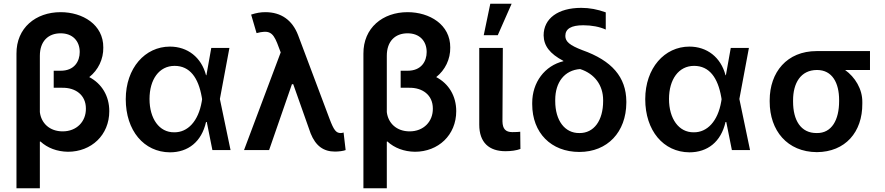

<svg xmlns="http://www.w3.org/2000/svg" viewBox="-20 -802 4729 1026"><path d="M304 -737C171 -737 67 -653 68 -515V204H193V-45L196 -46C234 -11 285 8 343 9C468 9 564 -80 564 -208C564 -289 524 -355 457 -390C505 -428 533 -486 532 -548C533 -671 421 -737 304 -737ZM193 -203V-504C193 -581 237 -624 304 -624C368 -624 406 -583 406 -524C406 -475 378 -423 302 -424H267V-333H313C383 -334 439 -295 439 -222C440 -153 390 -100 315 -100C245 -100 200 -144 193 -203Z M888 12C985 12 1057 -44 1081 -150H1085L1115 0H1212L1155 -273L1206 -546H1109L1083 -400H1081C1056 -496 982 -553 888 -553C755 -553 652 -438 652 -272C652 -104 749 11 888 12ZM779 -273C779 -377 830 -450 913 -450C995 -450 1040 -386 1058 -284L1060 -272L1058 -259C1040 -154 983 -94 911 -95C831 -94 779 -168 779 -273Z M1770 8C1790 8 1814 5 1827 0L1816 -94C1811 -92 1805 -91 1801 -91C1776 -91 1764 -106 1741 -167L1573 -614C1542 -695 1482 -737 1398 -737C1372 -737 1350 -733 1322 -724L1351 -625C1416 -642 1437 -631 1461 -572L1480 -522L1284 0H1418L1540 -352H1547L1640 -89C1667 -22 1709 8 1770 8Z M2158 -737C2025 -737 1921 -653 1922 -515V204H2047V-45L2050 -46C2088 -11 2139 8 2197 9C2322 9 2418 -80 2418 -208C2418 -289 2378 -355 2311 -390C2359 -428 2387 -486 2386 -548C2387 -671 2275 -737 2158 -737ZM2047 -203V-504C2047 -581 2091 -624 2158 -624C2222 -624 2260 -583 2260 -524C2260 -475 2232 -423 2156 -424H2121V-333H2167C2237 -334 2293 -295 2293 -222C2294 -153 2244 -100 2169 -100C2099 -100 2054 -144 2047 -203Z M2541 -546V-136C2541 -40 2594 6 2681 6C2711 6 2740 2 2761 -6L2760 -98C2751 -97 2739 -96 2718 -96C2681 -96 2666 -114 2665 -153L2667 -546ZM2565 -614H2640L2714 -782H2600Z M2885 -613C2886 -557 2918 -515 2990 -477L2991 -475C2891 -451 2824 -362 2824 -252V-245C2824 -92 2925 10 3076 10C3226 10 3326 -96 3327 -253V-260C3326 -390 3250 -478 3092 -534C3024 -560 3001 -580 3001 -610C3001 -648 3032 -667 3097 -667C3142 -667 3184 -659 3217 -644V-736C3173 -752 3130 -760 3086 -760C2962 -760 2885 -703 2885 -613ZM2947 -262V-268C2947 -363 2997 -427 3080 -433C3158 -408 3203 -346 3203 -267V-262C3203 -158 3154 -90 3076 -91C2998 -90 2947 -158 2947 -262Z M3664 12C3761 12 3833 -44 3857 -150H3861L3891 0H3988L3931 -273L3982 -546H3885L3859 -400H3857C3832 -496 3758 -553 3664 -553C3531 -553 3428 -438 3428 -272C3428 -104 3525 11 3664 12ZM3555 -273C3555 -377 3606 -450 3689 -450C3771 -450 3816 -386 3834 -284L3836 -272L3834 -259C3816 -154 3759 -94 3687 -95C3607 -94 3555 -168 3555 -273Z M4093 -266V-259C4093 -104 4187 10 4345 11C4497 10 4589 -96 4588 -248V-256C4589 -326 4549 -390 4496 -428H4629V-529H4344C4185 -529 4093 -416 4093 -266ZM4218 -259V-266C4218 -357 4258 -428 4346 -428C4428 -428 4464 -358 4464 -268V-261C4464 -162 4425 -90 4345 -91C4258 -90 4218 -161 4218 -259Z"/></svg>

Font: Wafeq Semi Bold
Style: Regular
Weight: 600
Designer: Rasmus Andersson & Azza Alameddine
Foundry: Google & TypeTogether
Version: Version 3.000;January 28, 2025;FontCreator 15.0.0.3014 64-bi